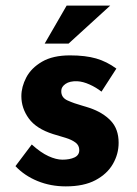

<svg xmlns="http://www.w3.org/2000/svg" viewBox="-20 -654 487 683"><path d="M214 9Q160 9 113.5 -10Q67 -29 35 -63L93 -140Q125 -111 152.5 -98.5Q180 -86 202 -86Q228 -86 245 -94Q262 -102 262 -120Q262 -137 248.5 -147Q235 -157 214 -163.5Q193 -170 169 -177Q109 -196 82.5 -232.5Q56 -269 56 -312Q56 -345 73.5 -378.5Q91 -412 129.5 -434.5Q168 -457 229 -457Q284 -457 322 -446Q360 -435 394 -410L341 -328Q322 -343 298.5 -353.5Q275 -364 255 -365Q228 -366 213 -355.5Q198 -345 198 -331Q197 -307 220.5 -296.5Q244 -286 273 -278Q280 -276 286.5 -274Q293 -272 299 -270Q346 -254 374 -224.5Q402 -195 402 -146Q402 -106 381.5 -70.5Q361 -35 319.5 -13Q278 9 214 9ZM372 -634 224 -499H139L217 -634Z"/></svg>

Font: Reem Kufi
Style: Bold
Weight: 700
Designer: Khaled Hosny
Version: Version 1.001